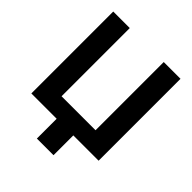

<svg xmlns="http://www.w3.org/2000/svg" viewBox="-236 -854 1172 1172"><g transform="rotate(45 350.0 -268.0)"><path d="M59.9 -707H202.5V-118.2H495.8V-707H640.6V0H59.9ZM422.1 170.9H278.4V-92.6H422.1Z"/></g></svg>

Font: Pretendard JP Variable
Style: Regular
Weight: 400
Designer: Base glyphs from Inter by Rasmus Andersson; Hangul glyphs from Noto Sans CJK(Source Han Sans) by Jang Soo-young and Kang
Foundry: Kil Hyung-jin
Version: Version 1.307;Glyphs 3.2 (3192)